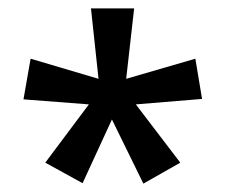

<svg xmlns="http://www.w3.org/2000/svg" viewBox="-20 -780 539 458"><path d="M300 -760H197L215 -592L53 -640L36 -543L192 -531L88 -392L177 -343L247 -495L322 -342L410 -392L304 -531L462 -544L446 -640L281 -592Z"/></svg>

Font: Noto Sans Arabic UI SmCn Md
Style: Regular
Weight: 500
Width: 4
Designer: Monotype Design Team, Nadine Chahine and Nizar Qandah
Foundry: Monotype Imaging Inc.
Version: Version 2.010